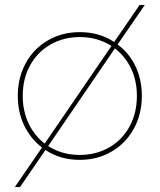

<svg xmlns="http://www.w3.org/2000/svg" viewBox="-20 -647 646 777"><path d="M554 -259Q554 -185 521.5 -126Q489 -67 431.5 -33.5Q374 0 303 0Q224 0 164 -40L61 110H40L150 -50Q104 -85 78 -139Q52 -193 52 -259Q52 -333 84.5 -392Q117 -451 174.5 -484Q232 -517 303 -517Q382 -517 442 -477L545 -627H566L456 -467Q503 -432 528.5 -378.5Q554 -325 554 -259ZM161 -66 431 -461Q375 -497 303 -497Q237 -497 184 -466.5Q131 -436 101.5 -382Q72 -328 72 -259Q72 -198 95.5 -148Q119 -98 161 -66ZM534 -259Q534 -320 510.5 -369.5Q487 -419 445 -451L175 -56Q231 -20 303 -20Q369 -20 422 -50.5Q475 -81 504.5 -135.5Q534 -190 534 -259Z"/></svg>

Font: TypoPRO Montserrat
Style: Regular
Weight: 250
Designer: Julieta Ulanovsky
Foundry: Julieta Ulanovsky
Version: Version 6.001